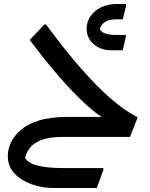

<svg xmlns="http://www.w3.org/2000/svg" viewBox="-20 -686 750 962"><path d="M296 0Q229 0 188.5 15Q148 30 128 57Q108 84 103 119L93 80Q107 126 158 141Q209 156 294 156H498V165L465 256H249Q190 256 137.5 237Q85 218 52 182.5Q19 147 19 95Q19 64 34 30Q49 -4 83 -34Q117 -64 174 -82Q231 -100 316 -100H541L512 -86Q464 -113 404 -168.5Q344 -224 274.5 -304Q205 -384 129 -486L202 -563H211Q309 -430 386.5 -342.5Q464 -255 521 -204.5Q578 -154 615 -130.5Q652 -107 670 -98L631 0ZM414 -541Q414 -575 432.5 -603.5Q451 -632 485.5 -649Q520 -666 568 -666H612V-658L595 -589H559Q524 -589 503 -574Q482 -559 477 -528L473 -551Q486 -524 509 -517.5Q532 -511 557 -511H611V-504L595 -434H538Q498 -434 470 -450Q442 -466 428 -490Q414 -514 414 -541Z"/></svg>

Font: Kufam Medium
Style: Italic
Weight: 500
Italic angle: -11°
Designer: Artur Schmal
Foundry: Original Type
Version: Version 1.301; ttfautohint (v1.8.3)